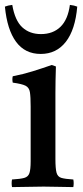

<svg xmlns="http://www.w3.org/2000/svg" viewBox="-22 -762 340 783"><path d="M277 1Q249 1 220 0Q191 -1 156 -1Q124 -1 90.5 0Q57 1 27 1Q24 -15 27 -30Q61 -32 77 -36.5Q93 -41 98 -56Q103 -71 103 -104V-328Q103 -367 100 -386Q97 -405 82 -412.5Q67 -420 30 -425Q27 -439 30 -451Q72 -459 112 -471.5Q152 -484 189 -497L206 -491Q205 -460 204.5 -433Q204 -406 204 -382V-114Q204 -75 208.5 -58Q213 -41 228.5 -36.5Q244 -32 277 -30Q280 -15 277 1ZM28 -742Q39 -678 69 -650.5Q99 -623 145 -623Q194 -623 224.5 -652.5Q255 -682 263 -742Q281 -740 293 -735Q285 -641 246.5 -591.5Q208 -542 144 -542Q80 -542 43.5 -591.5Q7 -641 -2 -735Q10 -740 28 -742Z"/></svg>

Font: Tiro Devanagari Sanskrit
Style: Regular
Weight: 400
Designer: Devanagari: John Hudson & Fiona Ross. Latin: John Hudson.
Foundry: Tiro Typeworks Ltd.
Version: Version 1.52